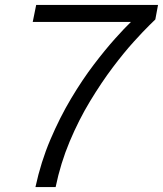

<svg xmlns="http://www.w3.org/2000/svg" viewBox="-20 -760 662 780"><path d="M124 0Q146 -102 184.5 -192.5Q223 -283 269 -360Q315 -437 361.5 -498Q408 -559 447.5 -603Q487 -647 512 -671H113L127 -740H622L611 -681Q611 -681 587 -657.5Q563 -634 523.5 -590.5Q484 -547 438 -486Q392 -425 346 -349Q300 -273 263 -185Q226 -97 206 0Z"/></svg>

Font: Be Vietnam Pro Light
Style: Italic
Weight: 300
Italic angle: -12°
Designer: Lam Bao, Tony Le, Vietanh Nguyen
Foundry: Yellow Type Foundry
Version: Version 1.002; ttfautohint (v1.8.3)